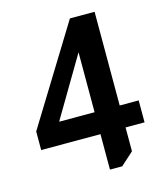

<svg xmlns="http://www.w3.org/2000/svg" viewBox="-108 -798 752 879"><g transform="rotate(-15 268.0 -358.0)"><path d="M423 -716V-272H513V-168H423V-55L362 0H304V-168H23V-256L306 -716ZM304 -556 136 -272H304Z"/></g></svg>

Font: Almarai Bold
Style: Regular
Weight: 700
Designer: Boutros International 2019
Foundry: Created by Boutros International 2019
Version: Version 1.10